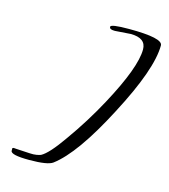

<svg xmlns="http://www.w3.org/2000/svg" viewBox="-89 -614 616 698"><g transform="rotate(15 219.5 -265.0)"><path d="M84 12Q14 12 14 -4V-14Q17 -16 21 -15.5Q25 -15 26 -15L79 -12Q95 -11 105.5 -13Q116 -15 121 -17Q148 -31 196 -100Q224 -139 250.5 -181.5Q277 -224 299 -265Q380 -415 380 -483Q380 -526 322 -526L265 -522H261Q243 -522 243 -532Q243 -542 312 -542Q439 -542 439 -514Q439 -424 342 -240Q248 -59 172 -2Q153 12 84 12Z"/></g></svg>

Font: Qwigley
Style: Regular
Weight: 400
Designer: Robert E. Leuschke
Foundry: Robert E. Leuschke
Version: Version 1.010; ttfautohint (v1.8.3)